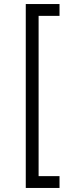

<svg xmlns="http://www.w3.org/2000/svg" viewBox="-20 -820 377 950"><path d="M107.5 110V-800H274.5V-741.5H171V51.5H274.5V110Z"/></svg>

Font: Geologica Thin Roman ExtraLight
Style: Regular
Weight: 250
Version: Version 1.010;gftools[0.9.28]